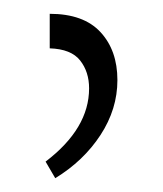

<svg xmlns="http://www.w3.org/2000/svg" viewBox="-20 -780 236 278"><path d="M52 -760Q101 -760 125.5 -733.5Q150 -707 150 -664Q150 -622 125.5 -584.5Q101 -547 60 -522L46 -546Q109 -594 109 -652Q109 -676 96 -692.5Q83 -709 52 -710Z"/></svg>

Font: Noto Serif Armenian SemiCondensed Light
Style: Regular
Weight: 300
Width: 4
Designer: Monotype Design Team
Foundry: Monotype Imaging Inc.
Version: Version 2.008; ttfautohint (v1.8.4.7-5d5b)